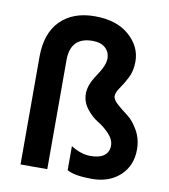

<svg xmlns="http://www.w3.org/2000/svg" viewBox="-79 -758 735 834"><g transform="rotate(10 288.0 -341.0)"><path d="M553 -151Q553 -80 505.5 -36Q458 8 381.5 8Q305 8 272 -11V-117Q317 -89 358 -89Q399 -89 419 -105Q439 -121 439 -148Q439 -175 416 -199.5Q393 -224 365.5 -240.5Q338 -257 315 -286.5Q292 -316 292 -353.5Q292 -391 325 -439.5Q358 -488 358 -517.5Q358 -547 338 -565Q318 -583 282 -583Q184 -583 184 -481V0H66V-474Q66 -579 121.5 -634.5Q177 -690 273 -690Q369 -690 424.5 -641.5Q480 -593 480 -526Q480 -485 464 -454Q448 -423 432.5 -401.5Q417 -380 417 -364Q417 -348 438.5 -329Q460 -310 485 -291.5Q510 -273 531.5 -235.5Q553 -198 553 -151Z"/></g></svg>

Font: Hind Kochi SemiBold
Style: Regular
Weight: 600
Designer: Dhruvi Tolia
Foundry: Indian Type Foundry
Version: Version 0.702;PS 1.0;hotconv 1.0.81;makeotf.lib2.5.63406